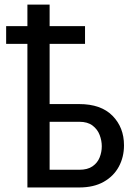

<svg xmlns="http://www.w3.org/2000/svg" viewBox="-20 -827 574 847"><path d="M355.1 -711.6V-633.5H198.9V-367.9H329.5Q425.4 -367.9 476.2 -316.4Q527 -264.9 527 -186.1Q527 -134.2 504.3 -92Q481.5 -49.7 437.5 -24.9Q393.5 0 329.5 0H100.9V-633.5H7.1V-711.6H100.9V-806.8H198.9V-711.6ZM198.9 -78.1H329.5Q366.5 -78.1 388.3 -93.4Q410.2 -108.7 419.6 -132.5Q429 -156.2 429 -181.8Q429 -206.7 419.6 -231.5Q410.2 -256.4 388.3 -273.1Q366.5 -289.8 329.5 -289.8H198.9Z"/></svg>

Font: Inter UI
Style: Regular
Weight: 400
Designer: Rasmus Andersson
Foundry: rsms
Version: Version 2.2